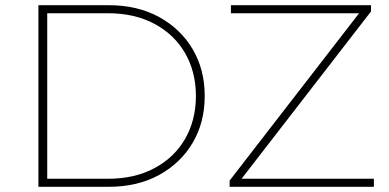

<svg xmlns="http://www.w3.org/2000/svg" viewBox="-20 -720 1498 740"><path d="M128 0V-700H398Q510 -700 593 -654.5Q676 -609 722.5 -530.5Q769 -452 769 -350Q769 -248 722.5 -169.5Q676 -91 593 -45.5Q510 0 398 0ZM162 -31H396Q499 -31 575.5 -72Q652 -113 693.5 -185Q735 -257 735 -350Q735 -443 693.5 -515Q652 -587 575.5 -628Q499 -669 396 -669H162ZM865 0V-24L1364 -669H870V-700H1410V-676L911 -31H1421V0Z"/></svg>

Font: Montserrat Thin ExtraLight
Style: Regular
Weight: 250
Version: Version 9.000